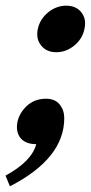

<svg xmlns="http://www.w3.org/2000/svg" viewBox="-46 -506 324 683"><path d="M154.3 -320.3Q119.6 -320.3 100.6 -343.8Q86.4 -360.8 86.4 -384.3Q86.4 -393.1 88.4 -402.8Q96.2 -438.5 125.5 -462.2Q154.8 -485.8 189.5 -485.8Q224.6 -485.8 243.2 -462.4Q256.8 -445.3 256.8 -422.9Q256.8 -413.1 254.4 -402.8Q247.1 -367.7 218.3 -344Q189.5 -320.3 154.3 -320.3ZM-10.7 156.7 -26.4 118.7Q66.4 68.4 83 6.8Q41.5 6.8 23.9 -19Q14.2 -34.2 14.2 -53.2Q14.2 -94.2 47.4 -127.4Q75.7 -154.8 117.2 -154.8Q149.9 -154.8 166.3 -134.3Q182.6 -113.8 182.6 -85.9Q182.6 57.6 -10.7 156.7Z"/></svg>

Font: Munson
Style: Bold Italic
Weight: 700
Italic angle: -12°
Designer: Paul James MIller
Foundry: High-Logic / Made with FontCreator
Version: Version 2.10;May 5, 2019;FontCreator 11.5.0.2430 64-bit